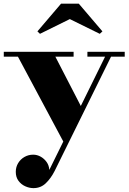

<svg xmlns="http://www.w3.org/2000/svg" viewBox="-26 -734 680 1016"><path d="M267 -434 410.5 -156 314 24.5 69 -434H-6V-460H363.5V-434ZM634 -460V-434H561.5L263 171Q243.5 209.5 216.5 235.5Q189.5 261.5 151 261.5Q129.5 261.5 107.8 251.8Q86 242 71.8 222.8Q57.5 203.5 57.5 175.5Q57.5 150 70 129.2Q82.5 108.5 103.5 96.5Q124.5 84.5 149.5 84.5Q170.5 84.5 189.2 95Q208 105.5 220.8 123.5Q233.5 141.5 235 165L530 -434H436.5V-460ZM185.5 -555 172 -568 297 -714.5H391L516 -568L502 -555L343.5 -633Z"/></svg>

Font: Bodoni Moda 9pt ExtraBold
Style: Regular
Weight: 800
Designer: Owen Earl
Foundry: indestructible type
Version: Version 2.005